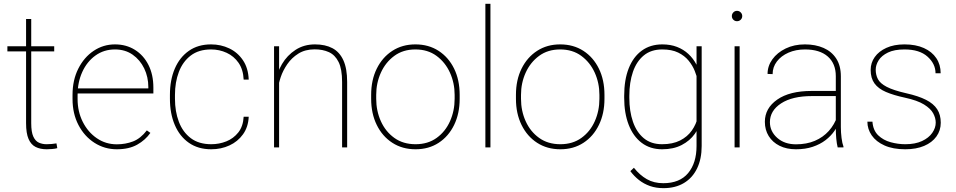

<svg xmlns="http://www.w3.org/2000/svg" viewBox="-20 -770 4996 1003"><path d="M263.2 -501.5H18.6V-528.3H263.2ZM143.1 -670.9V-126.5Q143.1 -80.1 154.1 -56.4Q165 -32.7 183.3 -24.7Q201.7 -16.6 222.7 -16.6Q237.8 -16.6 249.5 -17.8Q261.2 -19 274.9 -21L279.3 3.9Q268.6 7.3 251.5 8.5Q234.4 9.8 224.1 9.8Q190.4 9.8 166.3 -2.2Q142.1 -14.2 129.2 -43.9Q116.2 -73.7 116.2 -126.5V-670.9Z M590.3 9.8Q526.4 9.8 473.6 -23.9Q420.9 -57.6 389.9 -116.9Q358.9 -176.3 358.9 -252.9V-274.4Q358.9 -351.6 388.9 -411.1Q418.9 -470.7 469.2 -504.4Q519.5 -538.1 580.6 -538.1Q639.2 -538.1 684.6 -509.8Q730 -481.4 755.6 -430.7Q781.2 -379.9 781.2 -312.5V-281.7H376V-308.1H754.9V-314.5Q754.9 -367.7 733.4 -412.4Q711.9 -457 672.9 -484.4Q633.8 -511.7 580.6 -511.7Q522.5 -511.7 478.3 -479.7Q434.1 -447.8 409.7 -393.8Q385.3 -339.8 385.3 -274.4V-252.9Q385.3 -187 412.4 -133.3Q439.5 -79.6 485.8 -47.9Q532.2 -16.1 590.3 -16.1Q635.7 -16.1 675 -31.2Q714.4 -46.4 747.1 -88.9L765.6 -75.7Q739.3 -38.1 696.5 -14.2Q653.8 9.8 590.3 9.8Z M1083.5 9.8Q1015.1 9.8 966.8 -23.9Q918.5 -57.6 893.1 -117.2Q867.7 -176.8 867.7 -253.9V-274.4Q867.7 -352.1 893.1 -411.4Q918.5 -470.7 966.6 -504.4Q1014.6 -538.1 1082.5 -538.1Q1133.8 -538.1 1177.5 -517.3Q1221.2 -496.6 1249 -455.6Q1276.9 -414.6 1279.3 -354H1252.9Q1250.5 -406.7 1226.3 -441.7Q1202.1 -476.6 1164.1 -494.1Q1126 -511.7 1082.5 -511.7Q1018.1 -511.7 976.3 -479.7Q934.6 -447.8 914.3 -394Q894 -340.3 894 -274.4V-253.9Q894 -188 914.3 -134Q934.6 -80.1 976.6 -48.3Q1018.6 -16.6 1083.5 -16.6Q1125 -16.6 1162.4 -31.5Q1199.7 -46.4 1224.9 -78.1Q1250 -109.9 1252.9 -160.2H1279.3Q1276.9 -106.4 1249.5 -68.4Q1222.2 -30.3 1178.7 -10.3Q1135.3 9.8 1083.5 9.8Z M1438 0H1411.6V-528.3H1438V-415.5ZM1419.4 -337.4Q1426.3 -389.6 1453.1 -435.3Q1480 -481 1523.9 -509.5Q1567.9 -538.1 1625.5 -538.1Q1679.2 -538.1 1716.6 -518.3Q1753.9 -498.5 1773.7 -455.3Q1793.5 -412.1 1793.5 -341.8V0H1767.1V-341.8Q1767.1 -409.2 1748.8 -446Q1730.5 -482.9 1698.2 -497.6Q1666 -512.2 1624 -512.2Q1574.2 -512.2 1538.8 -490Q1503.4 -467.8 1480.7 -434.6Q1458 -401.4 1446.5 -367.2Q1435.1 -333 1433.6 -309.6Z M1918.9 -274.4Q1918.9 -352.1 1948.2 -411.4Q1977.5 -470.7 2029.5 -504.4Q2081.5 -538.1 2149.9 -538.1Q2219.2 -538.1 2271.2 -504.4Q2323.2 -470.7 2352.3 -411.4Q2381.3 -352.1 2381.3 -274.4V-253.9Q2381.3 -176.8 2352.3 -117.2Q2323.2 -57.6 2271.5 -23.9Q2219.7 9.8 2150.9 9.8Q2082 9.8 2029.8 -23.9Q1977.5 -57.6 1948.2 -117.2Q1918.9 -176.8 1918.9 -253.9ZM1945.3 -253.9Q1945.3 -190.9 1969.7 -136.7Q1994.1 -82.5 2040 -49.6Q2085.9 -16.6 2150.9 -16.6Q2215.3 -16.6 2261 -49.6Q2306.6 -82.5 2330.8 -136.7Q2355 -190.9 2355 -253.9V-274.4Q2355 -336.4 2330.6 -390.4Q2306.2 -444.3 2260.5 -478Q2214.8 -511.7 2149.9 -511.7Q2085.4 -511.7 2039.8 -478Q1994.1 -444.3 1969.7 -390.4Q1945.3 -336.4 1945.3 -274.4Z M2542 0H2515.6V-750H2542Z M2675.3 -274.4Q2675.3 -352.1 2704.6 -411.4Q2733.9 -470.7 2785.9 -504.4Q2837.9 -538.1 2906.2 -538.1Q2975.6 -538.1 3027.6 -504.4Q3079.6 -470.7 3108.6 -411.4Q3137.7 -352.1 3137.7 -274.4V-253.9Q3137.7 -176.8 3108.6 -117.2Q3079.6 -57.6 3027.8 -23.9Q2976.1 9.8 2907.2 9.8Q2838.4 9.8 2786.1 -23.9Q2733.9 -57.6 2704.6 -117.2Q2675.3 -176.8 2675.3 -253.9ZM2701.7 -253.9Q2701.7 -190.9 2726.1 -136.7Q2750.5 -82.5 2796.4 -49.6Q2842.3 -16.6 2907.2 -16.6Q2971.7 -16.6 3017.3 -49.6Q3063 -82.5 3087.2 -136.7Q3111.3 -190.9 3111.3 -253.9V-274.4Q3111.3 -336.4 3086.9 -390.4Q3062.5 -444.3 3016.8 -478Q2971.2 -511.7 2906.2 -511.7Q2841.8 -511.7 2796.1 -478Q2750.5 -444.3 2726.1 -390.4Q2701.7 -336.4 2701.7 -274.4Z M3445.8 212.9Q3407.2 212.9 3375.2 201.7Q3343.3 190.4 3317.6 170.2Q3292 149.9 3272.9 124L3291.5 106.4Q3322.3 145 3359.1 166Q3396 187 3444.8 187Q3530.8 187 3574.7 134.3Q3618.7 81.5 3618.7 -7.3V-412.1V-528.3H3645.5V-7.3Q3645.5 60.1 3621.6 109.6Q3597.7 159.2 3553 186Q3508.3 212.9 3445.8 212.9ZM3439 9.8Q3376.5 9.8 3332 -23.9Q3287.6 -57.6 3264.2 -118.2Q3240.7 -178.7 3240.7 -259.3V-269.5Q3240.7 -353 3264.4 -413.1Q3288.1 -473.1 3332.8 -505.6Q3377.4 -538.1 3439.9 -538.1Q3482.9 -538.1 3516.8 -524.9Q3550.8 -511.7 3576.2 -488Q3601.6 -464.4 3618.2 -432.6Q3634.8 -400.9 3643.6 -363.8V-148.4Q3635.3 -106.9 3609.6 -70.8Q3584 -34.7 3541.3 -12.5Q3498.5 9.8 3439 9.8ZM3438.5 -16.6Q3494.1 -16.6 3532.7 -36.1Q3571.3 -55.7 3594.2 -88.4Q3617.2 -121.1 3626 -160.6V-346.2Q3620.6 -370.6 3609.4 -399.2Q3598.1 -427.7 3577.1 -453.4Q3556.2 -479 3522.7 -495.4Q3489.3 -511.7 3439.5 -511.7Q3381.3 -511.7 3343.3 -480.5Q3305.2 -449.2 3286.4 -394.5Q3267.6 -339.8 3267.6 -269.5V-259.3Q3267.6 -189 3286.4 -134.3Q3305.2 -79.6 3343 -48.1Q3380.9 -16.6 3438.5 -16.6Z M3830.1 -713.4Q3841.3 -713.4 3849.4 -705.3Q3857.4 -697.3 3857.4 -686Q3857.4 -674.8 3849.4 -667Q3841.3 -659.2 3830.1 -659.2Q3818.8 -659.2 3811 -667Q3803.2 -674.8 3803.2 -686Q3803.2 -697.3 3811 -705.3Q3818.8 -713.4 3830.1 -713.4ZM3843.8 0H3817.4V-528.3H3843.8Z M4346.2 -372.1Q4346.2 -438 4304.2 -474.9Q4262.2 -511.7 4185.1 -511.7Q4137.2 -511.7 4098.9 -494.9Q4060.5 -478 4038.3 -448.7Q4016.1 -419.4 4016.1 -382.8L3989.7 -383.8Q3989.7 -425.3 4014.9 -460.2Q4040 -495.1 4084.2 -516.6Q4128.4 -538.1 4185.1 -538.1Q4240.2 -538.1 4282.5 -519.5Q4324.7 -501 4348.6 -463.9Q4372.6 -426.8 4372.6 -371.1V-106.4Q4372.6 -78.1 4376.2 -49.3Q4379.9 -20.5 4386.2 -4.4V0H4356Q4351.1 -19 4348.6 -46.1Q4346.2 -73.2 4346.2 -99.1ZM4357.9 -268.1H4221.2Q4119.1 -268.1 4060.5 -230Q4002 -191.9 4002 -131.8Q4002 -84 4040 -50Q4078.1 -16.1 4138.2 -16.1Q4193.8 -16.1 4236.8 -34.4Q4279.8 -52.7 4309.6 -85.9Q4339.4 -119.1 4355 -164.6L4366.7 -140.1Q4357.4 -112.8 4339.1 -86.2Q4320.8 -59.6 4292.5 -37.8Q4264.2 -16.1 4225.8 -3.2Q4187.5 9.8 4138.2 9.8Q4088.9 9.8 4052.2 -8.5Q4015.6 -26.9 3995.6 -59.3Q3975.6 -91.8 3975.6 -133.8Q3975.6 -204.6 4040.3 -249.8Q4105 -294.9 4219.7 -294.9H4357.9Z M4709 9.8Q4645 9.8 4600.8 -10Q4556.6 -29.8 4533.9 -62.7Q4511.2 -95.7 4511.2 -134.3H4537.6Q4541 -88.9 4567.6 -63.2Q4594.2 -37.6 4632.6 -27.1Q4670.9 -16.6 4709 -16.6Q4761.2 -16.6 4796.6 -33.2Q4832 -49.8 4850.1 -75.9Q4868.2 -102.1 4868.2 -129.4Q4868.2 -153.3 4855 -178Q4841.8 -202.6 4807.1 -224.1Q4772.5 -245.6 4707 -259.8Q4647.9 -272.5 4608.2 -289.6Q4568.4 -306.6 4548.3 -334.2Q4528.3 -361.8 4528.3 -404.8Q4528.3 -441.9 4549.6 -471.9Q4570.8 -502 4610.4 -520Q4649.9 -538.1 4705.1 -538.1Q4764.2 -538.1 4806.4 -519Q4848.6 -500 4871.3 -466.1Q4894 -432.1 4894 -387.2H4867.2Q4867.2 -436.5 4825.4 -474.1Q4783.7 -511.7 4705.1 -511.7Q4651.9 -511.7 4618.7 -495.6Q4585.4 -479.5 4570.1 -455.1Q4554.7 -430.7 4554.7 -405.8Q4554.7 -378.9 4566.2 -356.7Q4577.6 -334.5 4612.1 -316.4Q4646.5 -298.3 4714.8 -282.7Q4777.8 -268.6 4817.4 -248.5Q4856.9 -228.5 4875.7 -199.5Q4894.5 -170.4 4894.5 -128.9Q4894.5 -88.4 4871.8 -56.9Q4849.1 -25.4 4807.6 -7.8Q4766.1 9.8 4709 9.8Z"/></svg>

Font: Heebo Thin
Style: Regular
Weight: 250
Designer: Oded Ezer
Foundry: Ezer Type House
Version: Version 3.100